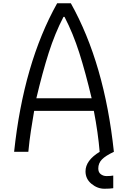

<svg xmlns="http://www.w3.org/2000/svg" viewBox="-20 -937 723 1185"><path d="M637.4 149.7Q662.8 149.7 679 146.5V224.6Q657.6 227.9 624.3 227.9Q581.4 227.9 544.6 197.6Q507.8 167.3 507.8 120.4Q507.8 53.4 595.1 0Q585.3 -117.8 559.2 -252.6H190.8Q187.5 -232.4 181 -193Q174.5 -153.6 170.6 -128.3Q166.7 -102.9 162.1 -67.1Q157.6 -31.2 154.9 0H67.1Q125 -545.6 332.7 -916.7H417.3Q625 -545.6 682.9 0Q631.5 24.1 609 47.2Q586.6 70.3 586.6 102.9Q586.6 126.3 601.9 138Q617.2 149.7 637.4 149.7ZM545.6 -330.7Q507.8 -490.2 469.4 -610.7Q431 -731.1 378.3 -832.7H371.7Q319 -731.1 280.6 -610.7Q242.2 -490.2 204.4 -330.7Z"/></svg>

Font: Monoid
Style: Regular
Weight: 400
Width: 4
Monospace: yes
Designer: Andreas Larsen (@larsenwork)
Version: Version 0.61